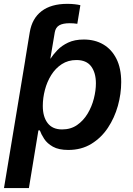

<svg xmlns="http://www.w3.org/2000/svg" viewBox="-32 -754 676 978"><path d="M96.2 -447.3 112.3 -545.9 119.6 -589.8Q131.3 -660.2 179.9 -697.3Q228.5 -734.4 311 -734.4Q331.5 -734.4 348.6 -732.4Q365.7 -730.5 377.4 -727.5L361.8 -632.8Q352.1 -634.3 342.3 -635Q332.5 -635.7 323.2 -635.7Q288.1 -635.7 269.8 -625Q251.5 -614.3 247.1 -589.8L239.7 -545.9L223.1 -447.3ZM-11.7 204.1 112.8 -545.9H236.8L221.2 -455.6H225.6Q238.8 -476.1 260.5 -498.8Q282.2 -521.5 315.2 -537.1Q348.1 -552.7 395 -552.7Q451.2 -552.7 493.9 -527.8Q536.6 -502.9 561 -454.6Q585.4 -406.2 585.4 -335.9Q585.4 -275.9 568.4 -214.8Q551.3 -153.8 517.6 -103Q483.9 -52.2 433.3 -21.2Q382.8 9.8 315.9 9.8Q267.1 9.8 237.5 -6.8Q208 -23.4 192.9 -46.9Q177.7 -70.3 170.9 -89.8H163.6L115.2 204.1ZM284.2 -94.7Q328.1 -94.7 360.4 -116.9Q392.6 -139.2 414.1 -174.8Q435.5 -210.4 446 -251.5Q456.5 -292.5 456.5 -329.6Q456.5 -383.3 432.4 -415.8Q408.2 -448.2 357.4 -448.2Q314.9 -448.2 282.7 -427.2Q250.5 -406.2 229 -371.8Q207.5 -337.4 196.8 -296.1Q186 -254.9 186 -214.4Q186 -159.2 210.7 -127Q235.4 -94.7 284.2 -94.7Z"/></svg>

Font: Inter SemiBold
Style: Italic
Weight: 600
Italic angle: -9.3988°
Designer: Rasmus Andersson
Foundry: rsms
Version: Version 4.001;git-66647c0bb